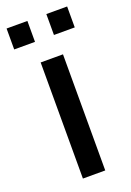

<svg xmlns="http://www.w3.org/2000/svg" viewBox="-137 -709 516 758"><g transform="rotate(-20 121.0 -330.0)"><path d="M-5.9 -571.8V-659.7H81.5V-571.8ZM161.1 -571.8V-659.7H248.5V-571.8ZM74.7 0V-487.8H168.5V0Z"/></g></svg>

Font: HK Grotesk Medium
Style: Regular
Weight: 500
Designer: Alfredo Marco Pradil and Stefan Peev
Foundry: Hanken Design Co.
Version: Version 1.045;PS 001.045;hotconv 1.0.88;makeotf.lib2.5.64775